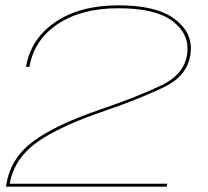

<svg xmlns="http://www.w3.org/2000/svg" viewBox="-20 -701 782 721"><path d="M2.5 0 4.5 -12Q21.5 -109 105.8 -171Q190 -233 357 -290Q499 -338.5 587 -381Q675 -423.5 683.5 -503Q691 -574 627.5 -622Q564 -670 425 -670Q286 -670 197.2 -611Q108.5 -552 90.5 -450H77.5Q96 -556 188.5 -618.5Q281 -681 425 -681Q567 -681 635.2 -630.2Q703.5 -579.5 696 -504Q687.5 -419 599.2 -375.5Q511 -332 375.5 -285.5Q199.5 -225.5 116.2 -164.8Q33 -104 16.5 -11H608L606 0Z"/></svg>

Font: Anybody UltraExpanded Thin
Style: Italic
Weight: 100
Width: 9
Italic angle: -10°
Designer: Tyler Finck
Foundry: Etcetera Type Company
Version: Version 1.010; ttfautohint (v1.8.3) -l 8 -r 50 -G 200 -x 14 